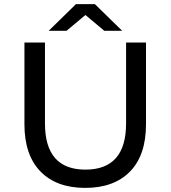

<svg xmlns="http://www.w3.org/2000/svg" viewBox="-20 -907 831 935"><path d="M488 -757 396 -834 304 -757H217L350 -887H442L575 -757ZM594 -306V-700H691V-302Q691 -151 613 -71.5Q535 8 395 8Q255 8 177 -72Q99 -152 99 -302V-700H199V-306Q199 -81 396 -81Q594 -81 594 -306Z"/></svg>

Font: false
Style: Regular
Weight: 500
Designer: Julieta Ulanovsky
Foundry: Julieta Ulanovsky
Version: Version 7.222;hotconv 1.0.109;makeotfexe 2.5.65596